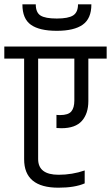

<svg xmlns="http://www.w3.org/2000/svg" viewBox="-44 -866 515 891"><path d="M227 5Q68 5 68 -127V-594H-24V-650H451V-594H366V-397Q366 -339 336 -305Q306 -271 241 -271Q226 -271 218 -272V-333Q223 -332 235 -332Q273 -332 287 -349Q301 -366 301 -399V-594H133V-128Q133 -55 228 -55Q291 -55 349 -75V-15Q303 5 227 5ZM318 -846H380V-845Q380 -780 340 -751.5Q300 -723 219.5 -723Q139 -723 99.5 -751Q60 -779 60 -845V-846H122Q122 -808 144 -794Q166 -780 219.5 -780Q273 -780 295.5 -794.5Q318 -809 318 -846Z"/></svg>

Font: Khand
Style: Regular
Weight: 400
Designer: Devanagari: Sanchit Sawaria, Jyotish Sonowal; Latin: Satya Rajpurohit
Foundry: Indian Type Foundry
Version: Version 1.101;PS 1.0;hotconv 1.0.78;makeotf.lib2.5.61930; tt